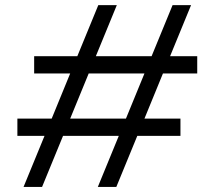

<svg xmlns="http://www.w3.org/2000/svg" viewBox="-20 -740 850 760"><path d="M48.8 -270.5H184.6L257.8 -449.2H115.2V-517.6H286.1L369.1 -719.7H442.4L359.4 -517.6H580.1L663.1 -719.7H736.3L653.3 -517.6H760.7V-449.2H625L551.8 -270.5H694.3V-202.1H523.4L440.4 0H367.2L450.2 -202.1H229.5L146.5 0H73.2L156.2 -202.1H48.8ZM478.5 -270.5 551.8 -449.2H331.1L257.8 -270.5Z"/></svg>

Font: Reddit Sans A
Style: Regular
Weight: 400
Designer: Stephen Hutchings
Foundry: Reddit
Version: Version 1.013